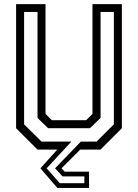

<svg xmlns="http://www.w3.org/2000/svg" viewBox="-20 -720 665 924"><path d="M256 184.5 174.5 90 255.5 0H160.5L57.5 -103V-700H199V-172L229.5 -141.5H394.5L425 -172V-700H566.5V-103L463.5 0H366L276 90L291 106H408.5V184.5ZM267.5 161.5H386V129H281L245 90L369 -38.5H444.5L528 -121.5V-662.5H464V-152.5L413 -103H211.5L160.5 -152.5V-662.5H96V-121.5L180 -38.5H323.5L204.5 90Z"/></svg>

Font: Tourney Thin
Style: Regular
Weight: 400
Version: Version 1.015